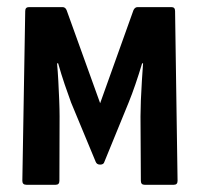

<svg xmlns="http://www.w3.org/2000/svg" viewBox="-20 -512 555 532"><path d="M53.3 0Q41.9 0 41.9 -10.9L49.9 -481.4Q49.9 -492.3 60.3 -492.3H153.2Q161.1 -492.3 164.6 -483.8L257.5 -226L349.8 -483.8Q353.8 -492.3 361.3 -492.3H455.1Q465.1 -492.3 465.1 -481.4L472 -10.9Q472 0 461.6 0H380.7Q370.3 0 370.3 -10.9L369.3 -189.6Q369.3 -207.5 370.3 -233.6Q371.3 -259.7 373.1 -287.3Q374.8 -314.9 376.4 -336.5H373.8Q364.8 -306.4 355.1 -278.1Q345.4 -249.8 336.4 -227.8L269.3 -63.8Q267.4 -55.9 257.5 -55.9Q248.1 -55.9 245.1 -63.8L177 -227.8Q169.1 -249.3 159.3 -277.9Q149.6 -306.4 141.1 -336.5H138.1Q140.1 -314.9 141.6 -287.6Q143.1 -260.2 144.1 -234.1Q145.1 -208 145.1 -189.6L144.6 -10.9Q144.6 0 134.2 0Z"/></svg>

Font: Sofia Sans Condensed
Style: Regular
Weight: 400
Designer: Botio Nikoltchev, Ani Petrova
Foundry: lettersoup
Version: Version 4.100